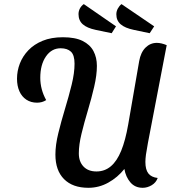

<svg xmlns="http://www.w3.org/2000/svg" viewBox="-20 -886 834 928"><path d="M407.3 21.7Q331.3 21.7 289.6 -20.2Q247.8 -62.2 247.8 -138.8Q247.8 -185.2 261.8 -242.1Q275.7 -299 294.1 -359.7Q312.5 -420.3 326.4 -476.7Q340.3 -533 340.3 -578Q340.3 -620 322.8 -636.3Q305.2 -652.7 273.2 -652.7Q229.3 -652.7 202 -613.1Q174.7 -573.5 174.7 -510Q174.7 -481.8 181.8 -455Q188.8 -428.2 203.2 -402.2Q193 -395.7 182.1 -392.7Q171.2 -389.7 159 -389.7Q129.5 -389.7 107.3 -404.3Q85.2 -419 73.7 -445.1Q62.2 -471.2 62.2 -505.8Q62.2 -543 75.8 -578.6Q89.5 -614.2 117 -643Q144.5 -671.8 186.1 -688.9Q227.7 -706 284.2 -706Q343.2 -706 379.2 -688.2Q415.2 -670.3 431.8 -639.1Q448.3 -607.8 448.3 -567.7Q448.3 -522.7 435.2 -466.7Q422.2 -410.7 404.7 -352.3Q387.2 -294 374.1 -240.2Q361 -186.3 361 -144.8Q361 -104.8 383.6 -81.1Q406.2 -57.3 446.2 -57.3Q486 -57.3 515.5 -82.1Q545 -106.8 565.7 -157.1Q586.3 -207.3 599.7 -284.7L652.7 -590.7Q660.2 -632.8 683.2 -655.8Q706.3 -678.8 738.2 -678.8Q748.7 -678.8 760.8 -676Q772.8 -673.2 785.7 -667.7L695 -195.3Q688.2 -159.2 685.4 -138.5Q682.7 -117.8 682.7 -103.2Q682.7 -66 697.2 -47.6Q711.7 -29.2 742.2 -25.8Q734.2 -3.3 713.2 9.2Q692.2 21.7 669.7 21.7Q632.3 21.7 609.9 -4.9Q587.5 -31.5 581.2 -69.3Q548.7 -28.5 503.6 -3.4Q458.5 21.7 407.3 21.7ZM703.5 -725.5 627.3 -741.5Q583.8 -750.5 563.1 -768.7Q542.3 -786.8 542.3 -816.8Q542.3 -831.5 549.6 -844.8Q556.8 -858 567.2 -866.2L725.2 -758.7ZM519.7 -725.5 443 -741.5Q400.3 -750.5 379.9 -768.8Q359.5 -787 359.5 -817.8Q359.5 -832.3 366.3 -845.2Q373.2 -858 385 -866.2L540.7 -758.7Z"/></svg>

Font: Sansita Swashed Light
Style: Regular
Weight: 300
Designer: Pablo Cosgaya
Foundry: Omnibus-Type
Version: Version 1.003